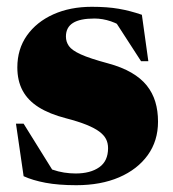

<svg xmlns="http://www.w3.org/2000/svg" viewBox="-20 -530 508 565"><path d="M250 -510Q296 -510 329.2 -504.2Q362.5 -498.5 397.5 -486.5L416.5 -350H395L309.5 -482L357 -439.5Q331 -459 306.5 -467.2Q282 -475.5 258 -475.5Q215.5 -475.5 194.8 -462.5Q174 -449.5 174 -422.5Q174 -407 182.8 -394.5Q191.5 -382 217.8 -370Q244 -358 298 -343.5Q338.5 -332.5 366.5 -316.2Q394.5 -300 411.8 -278.5Q429 -257 437 -230.5Q445 -204 445 -172Q445 -115.5 414.8 -73.5Q384.5 -31.5 330.5 -8.2Q276.5 15 204.5 15Q152 15 113.8 7.8Q75.5 0.5 49.5 -11.5L27 -166H49.5L145 -12.5L102.5 -45Q118 -36.5 134.5 -30.8Q151 -25 168.5 -22.2Q186 -19.5 202.5 -19.5Q246 -19.5 272 -37.8Q298 -56 298 -94Q298 -109 292 -120.8Q286 -132.5 272.2 -142.8Q258.5 -153 234.5 -162.8Q210.5 -172.5 174 -182Q125.5 -194.5 93.8 -214.5Q62 -234.5 46.5 -263.5Q31 -292.5 31 -331.5Q31 -385.5 59.2 -425.5Q87.5 -465.5 137 -487.8Q186.5 -510 250 -510Z"/></svg>

Font: Newsreader 60pt ExtraBold
Style: Regular
Weight: 800
Designer: Hugues Gentile
Foundry: Production Type
Version: Version 1.003